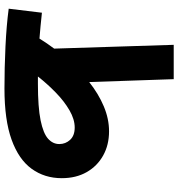

<svg xmlns="http://www.w3.org/2000/svg" viewBox="11 -797 799 861"><g transform="rotate(90 410.5 -366.5)"><path d="M377 13Q284 13 189 8.5Q94 4 19 -6L37 -155Q101 -148 153 -144Q174 -178 198 -210L181 -746H335L348 -367Q401 -409 457 -432.5Q513 -456 569 -456Q630 -456 677.5 -429.5Q725 -403 752 -355.5Q779 -308 779 -244Q779 -167 737 -109Q695 -51 606.5 -19Q518 13 377 13ZM552 -302Q515 -302 474.5 -278.5Q434 -255 395 -217Q356 -179 323 -137Q338 -137 355 -137Q461 -137 519.5 -149Q578 -161 602 -182.5Q626 -204 626 -233Q626 -261 607 -281.5Q588 -302 552 -302Z"/></g></svg>

Font: Noto Sans Arabic SemCond ExtBd
Style: Regular
Weight: 800
Width: 4
Designer: Monotype Design Team, Nadine Chahine, Nizar Qandah and Khaled Hosny
Foundry: Monotype Imaging Inc.
Version: Version 2.012; ttfautohint (v1.8.4.7-5d5b)